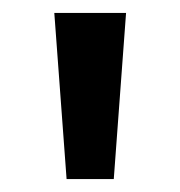

<svg xmlns="http://www.w3.org/2000/svg" viewBox="-20 -819 279 297"><path d="M175 -799 156 -542H83L64 -799Z"/></svg>

Font: Noto Sans Sinhala UI SemiCondensed Medium
Style: Regular
Weight: 500
Width: 4
Designer: Jelle Bosma - Monotype Design Team
Foundry: Monotype Imaging Inc.
Version: Version 2.006; ttfautohint (v1.8.4.7-5d5b)